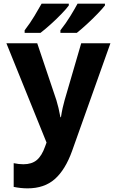

<svg xmlns="http://www.w3.org/2000/svg" viewBox="-20 -786 640 1052"><path d="M131 246Q94 246 55 238V108Q83 114 108 114Q154 114 181.5 91Q209 68 227 17L235 -5L15 -549H184L289 -237Q295 -217 300.5 -194.5Q306 -172 311 -144H314Q318 -171 323.5 -195.5Q329 -220 334 -237L425 -549H585L375 41Q338 144 280.5 195Q223 246 131 246ZM311 -620Q341 -658 365.5 -698Q390 -738 405 -766H555V-756Q541 -738 514 -710Q487 -682 456 -653.5Q425 -625 401 -606H311ZM115 -620Q145 -659 169 -699Q193 -739 208 -766H357V-756Q344 -738 317 -710Q290 -682 259 -654Q228 -626 202 -606H115Z"/></svg>

Font: Noto Sans Mono ExtraBold
Style: Regular
Weight: 800
Designer: Monotype Design Team
Foundry: Monotype Imaging Inc.
Version: Version 2.014